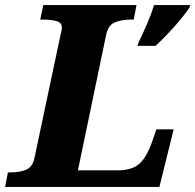

<svg xmlns="http://www.w3.org/2000/svg" viewBox="-44 -734 767 754"><path d="M500 -567Q517 -602 533.5 -640Q550 -678 561 -714H703L700 -704Q679 -673 642 -631Q605 -589 567 -554H496ZM-24 0 -13 -57H0Q32 -57 57.5 -67Q83 -77 91 -112L192 -589Q195 -602 197 -610.5Q199 -619 199 -625Q199 -645 178.5 -651Q158 -657 127 -657H114L126 -714H492L481 -657H468Q435 -657 408 -646.5Q381 -636 373 -598L262 -65H417Q475 -65 504 -91.5Q533 -118 555 -182L570 -226H638L582 0Z"/></svg>

Font: Noto Serif ExtraBold
Style: Italic
Weight: 800
Italic angle: -12°
Designer: Monotype Design Team
Foundry: Monotype Imaging Inc.
Version: Version 2.013